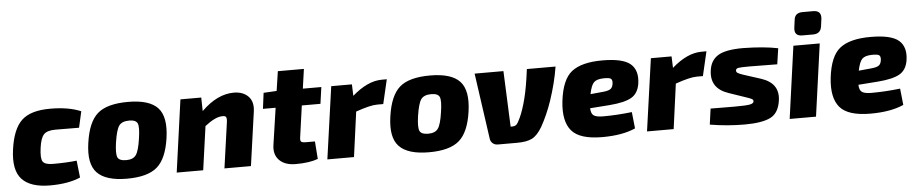

<svg xmlns="http://www.w3.org/2000/svg" viewBox="-42 -1011 6277 1314"><g transform="rotate(-5 3096.5 -354.0)"><path d="M454 -141 467 -24Q384 12 259 12Q124 12 65.5 -51.5Q7 -115 27 -256Q46 -394 107.5 -452.5Q169 -511 304 -511Q431 -511 515 -475L490 -364L327 -365Q271 -365 248 -341Q225 -317 216 -250Q206 -177 221.5 -155Q237 -133 292 -133Q385 -133 454 -141Z M839 -511Q985 -511 1043 -448.5Q1101 -386 1080 -241Q1060 -101 994.5 -44.5Q929 12 787 12Q642 12 582.5 -50Q523 -112 544 -255Q564 -397 629 -454Q694 -511 839 -511ZM836 -383Q786 -383 766 -355.5Q746 -328 733 -241Q722 -164 733.5 -139.5Q745 -115 793 -115Q840 -115 860 -143Q880 -171 892 -255Q904 -333 893 -358Q882 -383 836 -383Z M1341 -497 1343 -404Q1452 -511 1565 -511Q1629 -511 1665 -474Q1701 -437 1691 -369L1639 0H1457L1501 -312Q1505 -340 1498.5 -349.5Q1492 -359 1471 -357Q1424 -356 1353 -300L1311 0H1129L1198 -497Z M2022 -383 1992 -169Q1988 -145 1995 -137.5Q2002 -130 2028 -130H2090L2099 -9Q2041 13 1946 13Q1872 13 1833.5 -26Q1795 -65 1805 -131L1842 -383H1755L1769 -492L1859 -497L1879 -631H2058L2039 -497H2166L2150 -383Z M2617 -511 2578 -344H2536Q2488 -344 2389 -309L2347 0H2164L2234 -497H2376L2379 -418Q2485 -511 2583 -511Z M2914 -511Q3060 -511 3118 -448.5Q3176 -386 3155 -241Q3135 -101 3069.5 -44.5Q3004 12 2862 12Q2717 12 2657.5 -50Q2598 -112 2619 -255Q2639 -397 2704 -454Q2769 -511 2914 -511ZM2911 -383Q2861 -383 2841 -355.5Q2821 -328 2808 -241Q2797 -164 2808.5 -139.5Q2820 -115 2868 -115Q2915 -115 2935 -143Q2955 -171 2967 -255Q2979 -333 2968 -358Q2957 -383 2911 -383Z M3578 -497H3775Q3758 -388 3717 -266Q3685 -172 3640 -92Q3607 -37 3570.5 -18.5Q3534 0 3468 0H3335Q3314 0 3299.5 -13Q3285 -26 3283 -46L3219 -497H3417L3433 -114H3443Q3463 -114 3473.5 -124Q3484 -134 3500 -169Q3524 -221 3544 -301Q3563 -377 3578 -497Z M4268 -141 4280 -28Q4191 12 4052 12Q3898 12 3842 -53.5Q3786 -119 3801 -255Q3818 -404 3886.5 -457.5Q3955 -511 4097 -511Q4238 -511 4290 -466.5Q4342 -422 4329 -332Q4319 -265 4271.5 -237.5Q4224 -210 4121 -202L3986 -192Q3987 -154 4006 -141.5Q4025 -129 4070 -129Q4165 -129 4268 -141ZM3997 -288 4081 -296Q4118 -299 4134.5 -309.5Q4151 -320 4154 -350Q4156 -374 4144 -381.5Q4132 -389 4094 -388Q4048 -387 4028.5 -367.5Q4009 -348 3997 -288Z M4813 -511 4774 -344H4732Q4684 -344 4585 -309L4543 0H4360L4430 -497H4572L4575 -418Q4681 -511 4779 -511Z M5048 -176 4937 -214Q4814 -256 4831 -378Q4840 -447 4892 -479Q4944 -511 5063 -511Q5207 -509 5304 -489L5288 -380Q5158 -382 5096 -382Q5039 -382 5022 -379Q5005 -376 5003 -364Q5002 -352 5012.5 -345Q5023 -338 5054 -328L5169 -291Q5292 -251 5278 -137Q5267 -48 5209 -18.5Q5151 11 5030 11Q4912 11 4792 -9L4807 -118Q4819 -118 4879 -117.5Q4939 -117 4970 -117Q5051 -117 5076.5 -122Q5102 -127 5104 -141Q5105 -152 5095 -158Q5085 -164 5048 -176Z M5492 -721H5564Q5622 -721 5616 -664L5609 -612Q5602 -562 5550 -562H5476Q5419 -562 5426 -619L5433 -671Q5437 -721 5492 -721ZM5521 0H5340L5409 -497H5590Z M6111 -141 6123 -28Q6034 12 5895 12Q5741 12 5685 -53.5Q5629 -119 5644 -255Q5661 -404 5729.5 -457.5Q5798 -511 5940 -511Q6081 -511 6133 -466.5Q6185 -422 6172 -332Q6162 -265 6114.5 -237.5Q6067 -210 5964 -202L5829 -192Q5830 -154 5849 -141.5Q5868 -129 5913 -129Q6008 -129 6111 -141ZM5840 -288 5924 -296Q5961 -299 5977.5 -309.5Q5994 -320 5997 -350Q5999 -374 5987 -381.5Q5975 -389 5937 -388Q5891 -387 5871.5 -367.5Q5852 -348 5840 -288Z"/></g></svg>

Font: Exo 2.0 Extra Bold
Style: Italic
Weight: 800
Italic angle: -8°
Designer: Natanael Gama
Version: Version 1.001;PS 001.001;hotconv 1.0.70;makeotf.lib2.5.58329